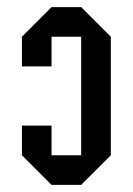

<svg xmlns="http://www.w3.org/2000/svg" viewBox="-20 -520 373 540"><path d="M125 -83.3H208.3V-416.7H125V-333.3H41.7V-416.7L125 -500H208.3L291.7 -416.7V-83.3L208.3 0H125L41.7 -83.3V-166.7H125Z"/></svg>

Font: Yulong
Style: Regular
Weight: 400
Designer: GGBotNet
Foundry: f0n7.com
Version: 1.00